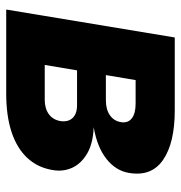

<svg xmlns="http://www.w3.org/2000/svg" viewBox="-2 -580 582 618"><g transform="rotate(90 289.0 -271.0)"><path d="M10.7 0 100.6 -542.5H335Q439.9 -542.5 494.4 -505.1Q548.8 -467.8 536.6 -395.5Q529.8 -353 491.7 -322.8Q453.6 -292.5 389.6 -281.7Q442.9 -279.3 475.1 -260Q507.3 -240.7 520.3 -211.7Q533.2 -182.6 527.3 -149.4Q519.5 -101.6 488.5 -68.1Q457.5 -34.7 405.3 -17.3Q353 0 281.7 0ZM189 -124H301.3Q329.1 -124 347.2 -137Q365.2 -149.9 369.6 -173.8Q373.5 -198.7 360.1 -213.4Q346.7 -228 318.4 -228H206.5ZM221.7 -320.8H302.7Q332 -320.8 350.6 -333.5Q369.1 -346.2 373 -368.7Q377 -391.6 361.1 -404.1Q345.2 -416.5 314 -416.5H237.8Z"/></g></svg>

Font: Inter 16pt ExtraBold
Style: Italic
Weight: 800
Italic angle: -9.3988°
Version: Version 4.001;git-66647c0bb